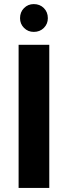

<svg xmlns="http://www.w3.org/2000/svg" viewBox="-20 -919 331 939"><path d="M71 0V-700H221V0ZM145 -763Q117 -763 97.5 -782.5Q78 -802 78 -830Q78 -860 97.5 -879.5Q117 -899 145 -899Q175 -899 194.5 -879.5Q214 -860 214 -830Q214 -802 194.5 -782.5Q175 -763 145 -763Z"/></svg>

Font: DM Sans 11pt Black
Style: Regular
Weight: 900
Version: Version 4.004;gftools[0.9.30]